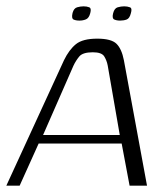

<svg xmlns="http://www.w3.org/2000/svg" viewBox="-33 -586 531 606"><path d="M346 -521Q335 -521 327.5 -524.5Q320 -528 324 -544Q328 -560 338.5 -563Q349 -566 359 -566Q369 -566 377 -563Q385 -560 380 -544Q376 -528 367 -524.5Q358 -521 346 -521ZM218 -521Q206 -521 199 -524.5Q192 -528 196 -545Q200 -560 210.5 -563Q221 -566 231 -566Q241 -566 248.5 -563Q256 -560 252 -545Q248 -529 238.5 -525Q229 -521 218 -521ZM-13 0 169 -396Q185 -429 206.5 -446.5Q228 -464 274 -464Q318 -464 334.5 -448Q351 -432 358 -396L431 0H376L351 -133H89L29 0ZM103 -160H345L307 -379Q304 -395 296 -408Q288 -421 260 -421Q228 -421 217 -407.5Q206 -394 199 -379Z"/></svg>

Font: Genos Light
Style: Italic
Weight: 300
Italic angle: -8°
Designer: Robert E. Leuschke
Foundry: Robert E. Leuschke
Version: Version 1.010